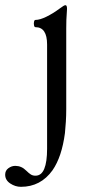

<svg xmlns="http://www.w3.org/2000/svg" viewBox="-81 -451 354 742"><path d="M0 271Q-22 271 -41.5 258Q-61 245 -61 224Q-61 208 -48.5 199Q-36 190 -22 190Q-10 190 0.5 194.5Q11 199 21 209Q31 219 38.5 223.5Q46 228 56 228Q79 228 90 201.5Q101 175 101 124V-279Q101 -346 56 -346Q52 -346 50.5 -353Q49 -360 50.5 -367Q52 -374 56 -374Q73 -374 98.5 -386.5Q124 -399 151 -419Q159 -425 164 -428Q169 -431 172 -431Q178 -431 178 -417Q176 -392 175.5 -374Q175 -356 175 -342V-29Q175 -4 173.5 19.5Q172 43 170 63Q164 109 152 145Q140 181 122 207Q99 239 68.5 255Q38 271 0 271Z"/></svg>

Font: Junicode VF
Style: Regular
Weight: 400
Designer: Peter S. Baker
Version: Version 2.213